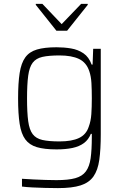

<svg xmlns="http://www.w3.org/2000/svg" viewBox="-20 -761 635 987"><path d="M278 206Q246 206 212 205Q178 204 146.5 202.5Q115 201 93 198V158Q121 160 152.5 161.5Q184 163 214.5 164Q245 165 270 165Q331 165 367 155Q403 145 421.5 120Q440 95 446 52Q452 9 452 -57V-73H447Q435 -43 411.5 -25.5Q388 -8 353 -0.5Q318 7 271 7Q208 7 169.5 -4.5Q131 -16 110 -44.5Q89 -73 81 -124.5Q73 -176 73 -255Q73 -334 81 -385.5Q89 -437 110 -466Q131 -495 170 -506.5Q209 -518 271 -518Q309 -518 345 -512Q381 -506 409 -487Q437 -468 451 -429H456L459 -510H498V-71Q498 7 490.5 60.5Q483 114 460.5 146Q438 178 394.5 192Q351 206 278 206ZM286 -34Q349 -34 386 -51.5Q423 -69 436 -109Q447 -138 449.5 -174Q452 -210 452 -255Q452 -300 450 -334.5Q448 -369 439 -395Q424 -440 386 -458Q348 -476 286 -476Q231 -476 198 -468.5Q165 -461 148 -438.5Q131 -416 125 -372Q119 -328 119 -255Q119 -182 125 -138Q131 -94 148 -71.5Q165 -49 198 -41.5Q231 -34 286 -34ZM270 -603 164 -736V-741H198L297 -637L397 -741H431V-736L325 -603Z"/></svg>

Font: Saira Thin ExtraLight
Style: Regular
Weight: 250
Version: Version 1.101